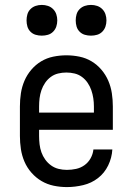

<svg xmlns="http://www.w3.org/2000/svg" viewBox="-20 -753 540 781"><path d="M252 8Q225 8 198.5 2.5Q172 -3 149 -16.5Q126 -30 108 -50.5Q90 -71 79.5 -95.5Q69 -120 65 -146.5Q61 -173 61 -200V-320Q61 -347 65 -373.5Q69 -400 79.5 -424.5Q90 -449 107.5 -469.5Q125 -490 147.5 -503.5Q170 -517 196.5 -522.5Q223 -528 250 -528Q277 -528 303.5 -522.5Q330 -517 352.5 -503.5Q375 -490 392.5 -469.5Q410 -449 420.5 -424.5Q431 -400 435 -373.5Q439 -347 439 -320V-225H139V-200Q139 -183 141 -166Q143 -149 148.5 -133.5Q154 -118 164 -104Q174 -90 188 -80Q202 -70 218.5 -66Q235 -62 252 -62Q271 -62 289.5 -66Q308 -70 323.5 -81Q339 -92 348.5 -109Q358 -126 360 -145H437Q435 -111 420 -80Q405 -49 378.5 -28.5Q352 -8 318.5 0Q285 8 252 8ZM362 -295V-320Q362 -337 359.5 -353.5Q357 -370 351.5 -386Q346 -402 336.5 -416Q327 -430 313.5 -440Q300 -450 283.5 -454Q267 -458 250 -458Q233 -458 216.5 -454Q200 -450 186.5 -440Q173 -430 163.5 -416Q154 -402 148.5 -386Q143 -370 141 -353.5Q139 -337 139 -320V-295ZM350 -608Q337 -608 325 -611.5Q313 -615 304 -624Q295 -633 291.5 -645Q288 -657 288 -670Q288 -683 291.5 -695Q295 -707 304 -716Q313 -725 325 -729Q337 -733 350 -733Q363 -733 375 -729Q387 -725 396 -716Q405 -707 409 -695Q413 -683 413 -670Q413 -657 409 -645Q405 -633 396 -624Q387 -615 375 -611.5Q363 -608 350 -608ZM150 -608Q137 -608 125 -611.5Q113 -615 104 -624Q95 -633 91.5 -645Q88 -657 88 -670Q88 -683 91.5 -695Q95 -707 104 -716Q113 -725 125 -729Q137 -733 150 -733Q163 -733 175 -729Q187 -725 196 -716Q205 -707 209 -695Q213 -683 213 -670Q213 -657 209 -645Q205 -633 196 -624Q187 -615 175 -611.5Q163 -608 150 -608Z"/></svg>

Font: Iosevka Curly Slab
Style: Regular
Weight: 400
Monospace: yes
Designer: Belleve Invis
Foundry: Belleve Invis
Version: Version 22.1.2; ttfautohint (v1.8.4)